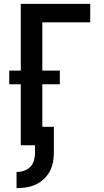

<svg xmlns="http://www.w3.org/2000/svg" viewBox="-20 -755 540 998"><path d="M66 223V139Q86 139 105 132.5Q124 126 137.5 112Q151 98 156.5 78.5Q162 59 162 39V0H88V-317H28V-388H88V-735H449V-639H200V-388H291V-317H200V-96H260V39Q260 64 255 89.5Q250 115 238 137Q226 159 207 176.5Q188 194 165 204.5Q142 215 116.5 219Q91 223 66 223Z"/></svg>

Font: Iosevka Custom
Style: Bold
Weight: 700
Monospace: yes
Designer: Belleve Invis
Foundry: Belleve Invis
Version: Version 30.3.3; ttfautohint (v1.8.3)